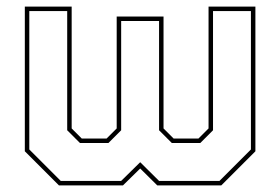

<svg xmlns="http://www.w3.org/2000/svg" viewBox="-20 -560 846 580"><path d="M55 -540H196.5V-172L227 -141.5H302L332.5 -172V-510H474V-172L504.5 -141.5H579.5L610 -172V-540H751.5V-103L648.5 0H455L403.5 -51L351.5 0H158L55 -103ZM68.5 -526.5V-108.5L163.5 -13.5H346L403.5 -70L460.5 -13.5H643L738 -108.5V-526.5H623.5V-166.5L585 -128H499L460.5 -166.5V-496.5H346V-166.5L307.5 -128H221.5L183 -166.5V-526.5Z"/></svg>

Font: Tourney Thin Thin
Style: Regular
Weight: 250
Version: Version 1.015